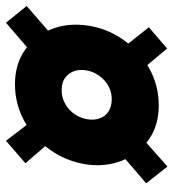

<svg xmlns="http://www.w3.org/2000/svg" viewBox="11 -621 579 641"><g transform="rotate(-90 300.5 -300.5)"><path d="M76 -505 164 -403 233 -463 151 -570ZM65 -31 178 -131 122 -199 9 -102ZM487 -402 601 -501 545 -570 431 -472ZM373 -135 459 -32 530 -93 446 -199ZM72 -301Q63 -237 85 -182Q107 -127 154.5 -93.5Q202 -60 269 -60Q337 -60 394 -92.5Q451 -125 489 -179.5Q527 -234 536 -300Q545 -364 523.5 -418.5Q502 -473 454.5 -506.5Q407 -540 340 -540Q272 -540 214.5 -507.5Q157 -475 119.5 -421Q82 -367 72 -301ZM223 -299Q227 -323 241 -342.5Q255 -362 276.5 -373.5Q298 -385 322 -384Q346 -384 361.5 -372.5Q377 -361 383.5 -342.5Q390 -324 386 -301Q382 -278 367.5 -258Q353 -238 332 -227Q311 -216 286 -217Q263 -218 247.5 -228.5Q232 -239 225.5 -258Q219 -277 223 -299Z"/></g></svg>

Font: Jost ExtraBold
Style: Italic
Weight: 800
Italic angle: -5°
Version: Version 3.710